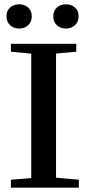

<svg xmlns="http://www.w3.org/2000/svg" viewBox="-20 -865 414 885"><path d="M283.7 -733.4Q259.3 -733.4 242.4 -748.5Q225.6 -763.7 225.6 -790Q225.6 -815.4 242.4 -830.3Q259.3 -845.2 283.7 -845.2Q308.6 -845.2 325.4 -830.3Q342.3 -815.4 342.3 -790Q342.3 -764.2 325.4 -748.8Q308.6 -733.4 283.7 -733.4ZM68.4 -733.4Q43.5 -733.4 26.6 -748.8Q9.8 -764.2 9.8 -790Q9.8 -815.4 26.6 -830.3Q43.5 -845.2 68.4 -845.2Q92.8 -845.2 109.6 -830.3Q126.5 -815.4 126.5 -790Q126.5 -763.7 109.6 -748.5Q92.8 -733.4 68.4 -733.4ZM30.3 0V-36.6L124 -44.4V-617.7L30.3 -626.5V-663.1H331.5V-626.5L238.3 -618.2V-45.9L343.3 -36.6V0Z"/></svg>

Font: Elstob 8pt Medium
Style: Regular
Weight: 500
Designer: Peter S. Baker
Version: Version 1.015